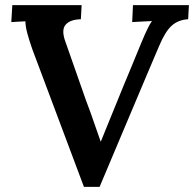

<svg xmlns="http://www.w3.org/2000/svg" viewBox="-20 -720 756 748"><path d="M716 -700 713 -645Q675 -643 649.5 -620.5Q624 -598 600 -541Q580 -494 558.5 -443.5Q537 -393 511 -331Q485 -269 450 -186.5Q415 -104 368 8H307L106 -528Q94 -562 86.5 -590Q79 -618 79 -637Q63 -636 50 -635.5Q37 -635 24 -634L28 -700H298L295 -645Q253 -644 235.5 -623.5Q218 -603 235 -557L315 -329Q333 -282 346 -243.5Q359 -205 372 -169H373Q386 -200 400 -235.5Q414 -271 430 -309Q461 -386 485.5 -444Q510 -502 530 -552Q545 -588 554.5 -607.5Q564 -627 572 -638Q555 -637 532 -636Q509 -635 495 -634L498 -700Z"/></svg>

Font: Lora SemiBold
Style: Italic
Weight: 600
Italic angle: -3°
Designer: Olga Karpushina, Alexei Vanyashin (Cyrillic)
Foundry: Cyreal
Version: Version 3.011; ttfautohint (v1.8.4.7-5d5b)